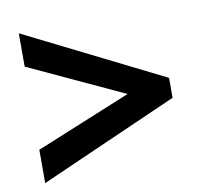

<svg xmlns="http://www.w3.org/2000/svg" viewBox="-64 -667 701 664"><g transform="rotate(-10 286.0 -335.0)"><path d="M43 -189 377 -326 43 -481V-598L528 -356V-286L43 -72Z"/></g></svg>

Font: Noto Sans Telugu
Style: Bold
Weight: 700
Designer: Jelle Bosma - Monotype Design Team
Foundry: Monotype Imaging Inc.
Version: Version 2.005; ttfautohint (v1.8.4.7-5d5b)